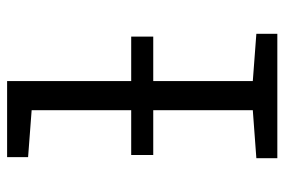

<svg xmlns="http://www.w3.org/2000/svg" viewBox="-150 -650 800 540"><g transform="rotate(-90 250.0 -380.0)"><path d="M425 -59V0H75V-59L210 -69V-349H84V-411H210V-691L78 -701V-760H292V-411H417V-349H292V-69Z"/></g></svg>

Font: Noto Sans Mono UI Cond
Style: Regular
Weight: 400
Width: 3
Monospace: yes
Designer: Monotype Design team
Foundry: Monotype Imaging Inc.
Version: Version 1.000